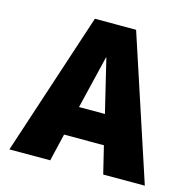

<svg xmlns="http://www.w3.org/2000/svg" viewBox="-106 -837 949 945"><g transform="rotate(15 368.0 -365.0)"><path d="M300 -290H432L367 -560H365ZM264 -140 231 0H23L263 -730H473L713 0H501L467 -140Z"/></g></svg>

Font: M PLUS 1p Black
Style: Regular
Weight: 900
Version: Version 1.061